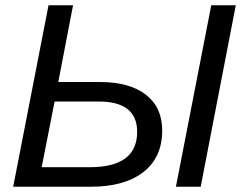

<svg xmlns="http://www.w3.org/2000/svg" viewBox="-20 -708 926 728"><path d="M647 0 781 -688H874L741 0ZM201 -397H359Q471 -397 533 -349Q595 -301 595 -213Q595 -111 523.5 -55.5Q452 0 325 0H30L164 -688H257ZM138 -74H320Q500 -74 500 -208Q500 -323 355 -323H187Z"/></svg>

Font: Libra Sans Modern
Style: Italic
Weight: 400
Italic angle: -12°
Foundry: Stefan Peev, Context Ltd
Version: Version 1.000